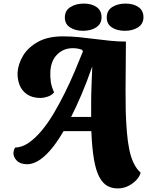

<svg xmlns="http://www.w3.org/2000/svg" viewBox="-20 -892 821 1072"><path d="M637 160Q605 160 579.5 146Q554 132 535 97Q516 62 505 0Q494 -62 490 -160H335Q294 -90 257.5 -49.5Q221 -9 190 8Q159 25 132 25Q94 25 74 5Q54 -15 55 -40Q56 -48 58 -54.5Q60 -61 64 -68Q103 -69 140 -94.5Q177 -120 212.5 -162.5Q248 -205 280 -259Q312 -313 341.5 -372.5Q371 -432 396.5 -492Q422 -552 443 -605L438 -614Q425 -619 412 -621Q399 -623 386 -623Q335 -623 299.5 -588Q264 -553 261 -491Q260 -462 263.5 -436Q267 -410 282 -376Q267 -359 245 -352Q223 -345 207 -345Q161 -345 131.5 -365Q102 -385 89.5 -417Q77 -449 78 -486Q81 -534 108.5 -580.5Q136 -627 191.5 -658Q247 -689 331 -689Q377 -689 421 -684.5Q465 -680 508 -674.5Q551 -669 594.5 -664.5Q638 -660 683 -660Q683 -586 682 -518Q681 -450 681 -388Q681 -326 682 -271Q684 -208 688.5 -154Q693 -100 702 -56.5Q711 -13 726.5 19Q742 51 765 72Q762 89 744.5 109.5Q727 130 699 145Q671 160 637 160ZM377 -239H489Q489 -278 489 -321.5Q489 -365 491 -414.5Q493 -464 495 -518H494Q464 -432 434.5 -363Q405 -294 377 -239ZM677 -720Q633 -720 604.5 -739Q576 -758 576 -794Q576 -833 606.5 -852.5Q637 -872 681 -872Q725 -872 753 -852.5Q781 -833 781 -796Q781 -759 751 -739.5Q721 -720 677 -720ZM444 -720Q400 -720 371 -739Q342 -758 342 -794Q342 -833 373 -852.5Q404 -872 448 -872Q492 -872 519.5 -852.5Q547 -833 547 -796Q547 -759 517.5 -739.5Q488 -720 444 -720Z"/></svg>

Font: Sansita Swashed Light ExtraBold
Style: Regular
Weight: 800
Version: Version 1.003